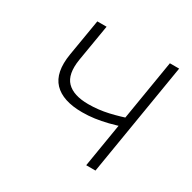

<svg xmlns="http://www.w3.org/2000/svg" viewBox="-124 -655 783 781"><g transform="rotate(30 268.0 -264.5)"><path d="M250.5 -178.2Q159.2 -178.2 117.4 -221.9Q75.7 -265.6 90.8 -357.4L119.6 -529.3H163.1L134.3 -357.4Q122.6 -284.2 154.3 -251.7Q186 -219.2 255.9 -219.2Q302.7 -219.2 348.9 -229.7Q395 -240.2 444.8 -257.8L437.5 -214.4Q399.4 -201.7 367.9 -193.8Q336.4 -186 308.1 -182.1Q279.8 -178.2 250.5 -178.2ZM373 0 460.4 -529.3H503.9L416.5 0Z"/></g></svg>

Font: Inter 24pt ExtraLight
Style: Italic
Weight: 250
Italic angle: -9.3988°
Version: Version 4.001;git-66647c0bb